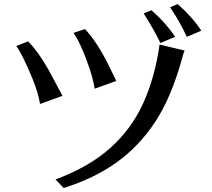

<svg xmlns="http://www.w3.org/2000/svg" viewBox="-20 -895 1040 944"><path d="M59.6 -668.9 118.2 -691.4Q177.7 -631.8 240.2 -511.7Q265.6 -462.9 287.1 -423.8L176.8 -383.8Q168.9 -436.5 139.6 -508.8Q87.9 -632.8 59.6 -668.9ZM252.9 -12.7Q416 -73.2 520.5 -166Q625 -258.8 683.1 -385.3Q741.2 -511.7 764.6 -675.8L887.7 -646.5Q880.9 -630.9 876 -610.4Q823.2 -418 744.1 -297.4Q665 -176.8 554.2 -97.2Q443.4 -17.6 293 29.3ZM341.8 -733.4 397.5 -752Q454.1 -693.4 510.7 -581.1Q534.2 -534.2 551.8 -497.1L445.3 -459Q438.5 -510.7 405.8 -599.1Q373 -687.5 341.8 -733.4ZM686.5 -829.1 724.6 -844.7Q796.9 -781.2 840.8 -713.9L768.6 -683.6Q743.2 -738.3 686.5 -829.1ZM816.4 -859.4 853.5 -875Q925.8 -811.5 969.7 -744.1L898.4 -713.9Q867.2 -783.2 816.4 -859.4Z"/></svg>

Font: GenEi LateGo v2
Style: Medium
Weight: 500
Designer: o_tamon (Modified)
Foundry: o_tamon / Adobe Systems Incorporated / FONT 910 / Philipp H. Poll
Version: Version 2.1;Original Version 1.004